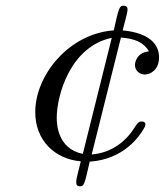

<svg xmlns="http://www.w3.org/2000/svg" viewBox="-20 -553 575 670"><path d="M103 -162C103 -63 171 2 262 10C254 44 246 69 246 83C246 92 249 97 259 97C273 97 275 92 293 11H294C412 3 468 -78 484 -108C490 -119 489 -129 474 -129C462 -129 457 -119 451 -110C422 -63 373 -20 300 -14L402 -422C452 -418 481 -405 500 -374C457 -369 451 -336 451 -326C451 -306 468 -293 485 -293C506 -293 535 -310 535 -353C535 -390 512 -437 408 -447C417 -484 425 -507 425 -520C425 -529 420 -533 411 -533C397 -533 395 -528 377 -447C221 -436 103 -291 103 -162ZM178 -142C178 -221 226 -391 370 -421L269 -16C180 -34 178 -122 178 -142Z"/></svg>

Font: CMU Serif
Style: Italic
Weight: 500
Italic angle: -14.04°
Version: Version 0.7.0